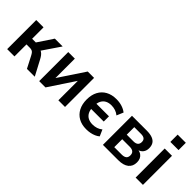

<svg xmlns="http://www.w3.org/2000/svg" viewBox="72 -1510 2307 2307"><g transform="rotate(45 1225.5 -356.0)"><path d="M72 0V-494H196V-300H259L388 -494H521L353 -247L333 -281Q360 -277 378 -266.5Q396 -256 411 -237Q426 -218 441 -189L541 0H408L332 -147Q321 -168 311 -180.5Q301 -193 287 -198.5Q273 -204 253 -204H196V0Z M616 0V-494H728V-128H704L947 -494H1055V0H942V-367H966L723 0Z M1423 10Q1347 10 1291.5 -21Q1236 -52 1205.5 -110Q1175 -168 1175 -248Q1175 -327 1205.5 -384.5Q1236 -442 1292.5 -473Q1349 -504 1426 -504Q1480 -504 1524.5 -489.5Q1569 -475 1600 -450L1564 -365Q1538 -387 1505.5 -398Q1473 -409 1437 -409Q1392 -409 1360.5 -392.5Q1329 -376 1311.5 -344.5Q1294 -313 1292 -267L1284 -294H1508V-205H1284L1292 -232Q1293 -183 1311 -150Q1329 -117 1361 -100.5Q1393 -84 1437 -84Q1473 -84 1505.5 -94.5Q1538 -105 1564 -127L1600 -45Q1579 -27 1551.5 -15Q1524 -3 1492 3.5Q1460 10 1423 10Z M1699 0V-494H1950Q2010 -494 2048 -479Q2086 -464 2103.5 -435.5Q2121 -407 2121 -365Q2121 -322 2099.5 -293Q2078 -264 2036 -252L2037 -259Q2072 -253 2094 -237.5Q2116 -222 2127 -197.5Q2138 -173 2138 -141Q2138 -73 2092 -36.5Q2046 0 1959 0ZM1815 -77H1941Q1981 -77 2001.5 -93Q2022 -109 2022 -144Q2022 -179 2001.5 -195.5Q1981 -212 1942 -212H1815ZM1815 -289H1930Q1967 -289 1986.5 -305.5Q2006 -322 2006 -355Q2006 -387 1987 -402Q1968 -417 1930 -417H1815Z M2247 -598V-722H2386V-598ZM2255 0V-494H2379V0Z"/></g></svg>

Font: Nunito Sans 10pt SemiCondensed
Style: Bold
Weight: 700
Width: 4
Designer: Vernon Adams
Foundry: Vernon Adams
Version: Version 3.101;gftools[0.9.27]